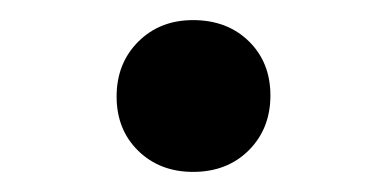

<svg xmlns="http://www.w3.org/2000/svg" viewBox="-20 -157 385 191"><path d="M172 14Q139 14 117.5 -7Q96 -28 96 -61Q96 -94 117.5 -115.5Q139 -137 172 -137Q206 -137 227.5 -116Q249 -95 249 -62Q249 -29 227.5 -7.5Q206 14 172 14Z"/></svg>

Font: Literata 7pt
Style: Regular
Weight: 400
Designer: Latin by Veronika Burian and Jose Scaglione. Greek by Irene Vlachou. Cyrillic by Vera Evstafieva.
Foundry: TypeTogether
Version: Version 3.002